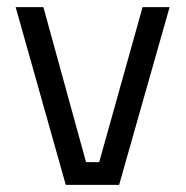

<svg xmlns="http://www.w3.org/2000/svg" viewBox="-20 -520 522 540"><path d="M24 -500 165 0H315L457 -500H381L259 -64H222L102 -500Z"/></svg>

Font: TitilliumText22L
Style: 400 wt
Weight: 400
Designer: Campivisivi
Foundry: Campivisivi
Version: 1.000